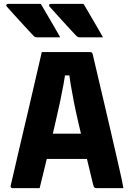

<svg xmlns="http://www.w3.org/2000/svg" viewBox="-20 -968 690 988"><path d="M190 -948Q208 -918 224 -890Q240 -862 256.5 -834.5Q273 -807 290 -776Q271 -776 255.5 -776Q240 -776 221 -776Q202 -776 170 -776Q164 -776 160 -778Q156 -780 154 -782Q127 -811 109 -830.5Q91 -850 77 -865.5Q63 -881 48.5 -897Q34 -913 15 -934Q11 -939 13 -943.5Q15 -948 21 -948Q57 -948 78.5 -948Q100 -948 124.5 -948Q149 -948 190 -948ZM410 -948Q428 -918 444 -890Q460 -862 476.5 -834.5Q493 -807 510 -776Q491 -776 475.5 -776Q460 -776 441 -776Q422 -776 390 -776Q384 -776 380 -778Q376 -780 374 -782Q347 -811 329 -830.5Q311 -850 297 -865.5Q283 -881 268.5 -897Q254 -913 235 -934Q231 -939 233 -943.5Q235 -948 241 -948Q277 -948 299 -948Q321 -948 345 -948Q369 -948 410 -948ZM149 -280H351Q368 -280 384.5 -280Q401 -280 417 -280L454 -289L470 -219L485 -150H158Q155 -150 152.5 -151.5Q150 -153 148.5 -155.5Q147 -158 147 -161ZM184 0Q149 0 113.5 0Q78 0 43 0Q41 0 39 -1Q37 -2 35.5 -5Q34 -8 35 -13Q40 -34 49.5 -75Q59 -116 71.5 -170Q84 -224 98.5 -285.5Q113 -347 127.5 -408.5Q142 -470 155 -527Q168 -584 178.5 -628.5Q189 -673 195 -700Q258 -700 325 -700Q392 -700 445 -700Q449 -700 451 -698.5Q453 -697 454.5 -695Q456 -693 457 -689Q469 -636 483.5 -576Q498 -516 513.5 -448.5Q529 -381 546.5 -307Q564 -233 582 -153Q590 -116 599 -78Q608 -40 615 0Q584 0 547 0Q510 0 478 0Q472 0 468.5 -1.5Q465 -3 463 -7Q461 -11 459 -19Q435 -117 416.5 -195.5Q398 -274 383.5 -336Q369 -398 359.5 -447Q350 -496 343.5 -535Q337 -574 333 -606L377 -580H275L318 -606Q314 -574 307 -535Q300 -496 289.5 -446Q279 -396 264 -332Q249 -268 229.5 -186Q210 -104 184 0Z"/></svg>

Font: Recursive ExtraBold
Style: Regular
Weight: 800
Version: Version 1.085